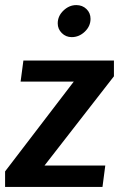

<svg xmlns="http://www.w3.org/2000/svg" viewBox="-30 -735 468 755"><path d="M62 -497H418V-435L145 -84H384L373 0H-10V-61L260 -414H51ZM326 -661Q326 -632 303.5 -610.5Q281 -589 252 -589Q229 -589 213 -605Q197 -621 197 -643Q197 -672 219.5 -693.5Q242 -715 270 -715Q294 -715 310 -699.5Q326 -684 326 -661Z"/></svg>

Font: Rosario
Style: Bold Italic
Weight: 700
Italic angle: -8.05°
Designer: Hector Gatti
Foundry: Omnibus Type
Version: Version 1.101; ttfautohint (v1.8.1.43-b0c9)